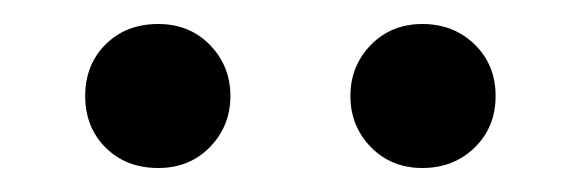

<svg xmlns="http://www.w3.org/2000/svg" viewBox="-20 -799 484 160"><path d="M375.5 -762Q393 -745 393 -719Q393 -693 375.5 -676Q358 -659 332 -659Q306 -659 289 -676.5Q272 -694 272 -719Q272 -744 289 -761.5Q306 -779 332 -779Q358 -779 375.5 -762ZM112 -659Q85 -659 68 -676Q51 -693 51 -719Q51 -745 68 -762Q85 -779 112 -779Q138 -779 155 -761.5Q172 -744 172 -719Q172 -694 155 -676.5Q138 -659 112 -659Z"/></svg>

Font: Hind Madurai Medium
Style: Regular
Weight: 500
Designer: Jyotish Sonowal
Foundry: Indian Type Foundry
Version: Version 1.001;PS 1.0;hotconv 1.0.86;makeotf.lib2.5.63406; tt